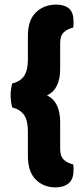

<svg xmlns="http://www.w3.org/2000/svg" viewBox="-20 -682 366 833"><path d="M241 -152V-37Q241 -3 257.5 11.5Q274 26 297 31Q299 38 299 44.5Q299 51 299 57Q299 96 277.5 113.5Q256 131 221 131Q169 131 135 97Q101 63 101 -6V-113Q101 -159 84.5 -183Q68 -207 33 -216Q30 -227 28 -240.5Q26 -254 26 -268Q26 -282 28 -295.5Q30 -309 33 -320Q68 -328 84.5 -352.5Q101 -377 101 -422V-526Q101 -595 136 -628.5Q171 -662 224 -662Q259 -662 279 -645.5Q299 -629 299 -588Q299 -582 299 -576Q299 -570 297 -562Q274 -557 257.5 -542.5Q241 -528 241 -494V-383Q241 -295 184 -268Q241 -241 241 -152Z"/></svg>

Font: Baloo 2 Latin
Style: Bold
Weight: 400
Designer: Sarang Kulkarni and Ek Type
Foundry: Ek Type
Version: Version 1.001